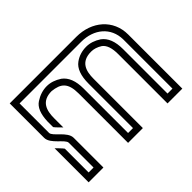

<svg xmlns="http://www.w3.org/2000/svg" viewBox="-136 -907 1147 1147"><g transform="rotate(-45 437.5 -333.5)"><path d="M125 -251V-41.7H83.3V-242.7C80.2 -247.9 71.9 -256.2 60.4 -268.8L41.7 -287.5V0H166.7V-251C166.7 -304.2 83.3 -346.2 83.3 -376V-625H604.2C711.3 -625 789.6 -560.5 791.7 -458.3V-41.7H750V-416.7C750 -482.3 732.3 -527.1 696.9 -553.1C666.7 -572.9 635.4 -583.3 604.2 -583.3C567.7 -583.3 535.4 -572.9 508.3 -553.1C475 -529.2 458.3 -483.3 458.3 -416.7V-41.7H416.7V-416.7C416.7 -482.3 399 -527.1 363.5 -553.1C333.3 -572.9 302.1 -583.3 270.8 -583.3C237.5 -583.3 205.2 -572.9 175 -553.1C143.8 -533.3 127.1 -492.7 125 -430.2V-383.3C132.1 -371.5 160.4 -346.9 166.7 -338.5V-416.7C166.7 -481 183.6 -541.7 270.8 -541.7C340.6 -534.2 375 -508 375 -416.7V0H500V-416.7C500 -481 517 -541.7 604.2 -541.7C627.1 -541.7 650 -534.4 672.9 -519.8C696.9 -502.1 708.3 -467.7 708.3 -416.7V0H833.3V-457.3C833.3 -582.9 734.6 -666.7 604.2 -666.7H41.7V-376C41.7 -322.9 125 -280.9 125 -251Z"/></g></svg>

Font: Sportrop
Style: Regular
Weight: 500
Version: Version 0.9